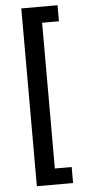

<svg xmlns="http://www.w3.org/2000/svg" viewBox="-60 -794 444 966"><g transform="rotate(-5 162.0 -311.0)"><path d="M269 138H86V-760H269V-679H184V57H269Z"/></g></svg>

Font: IBM Plex Sans Medium
Style: Regular
Weight: 500
Designer: Mike Abbink, Paul van der Laan, Pieter van Rosmalen
Foundry: Bold Monday
Version: Version 3.201